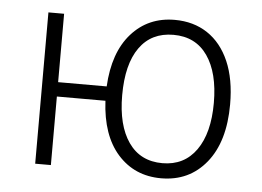

<svg xmlns="http://www.w3.org/2000/svg" viewBox="-43 -578 883 646"><g transform="rotate(5 398.0 -255.5)"><path d="M522.5 12Q433 12 376.2 -51.5Q319.5 -115 313.5 -231.5H149.5V0H96.5V-511H149.5V-280H313.5Q319.5 -395 376.2 -459Q433 -523 522.5 -523Q586 -523 633.2 -491.8Q680.5 -460.5 706.5 -400.8Q732.5 -341 732.5 -256Q732.5 -130 675 -59Q617.5 12 522.5 12ZM522.5 -39Q596 -39 636.8 -96.5Q677.5 -154 677.5 -256Q677.5 -357.5 637.5 -415Q597.5 -472.5 522.5 -472.5Q448 -472.5 408 -416.2Q368 -360 368 -255Q368 -153.5 408 -96.2Q448 -39 522.5 -39Z"/></g></svg>

Font: Overpass ExtraLight
Style: Regular
Weight: 250
Designer: Delve Withrington, Dave Bailey, Thomas Jockin
Foundry: Delve Fonts LLC
Version: Version 4.000